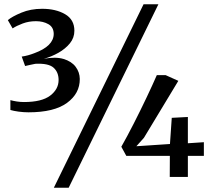

<svg xmlns="http://www.w3.org/2000/svg" viewBox="-20 -835 996 906"><path d="M114.5 -305Q92 -305 68 -308.2Q44 -311.5 29 -316V-362.5Q41.5 -359 58.8 -356.2Q76 -353.5 93 -353.5Q177 -353.5 216.8 -383.8Q256.5 -414 256.5 -457.5Q256.5 -494.5 232.5 -515.8Q208.5 -537 147 -534Q140 -532.5 123 -529Q106 -525.5 98.5 -523.5L82.5 -568Q97 -570 112.5 -574.2Q128 -578.5 142 -584Q233.5 -617.5 233.5 -675.5Q233 -707 208.2 -721Q183.5 -735 149.5 -735Q116 -735 87.2 -724.2Q58.5 -713.5 39.5 -701L17 -740Q37 -757 80.8 -775.2Q124.5 -793.5 179 -793.5Q243.5 -793.5 287.2 -768Q331 -742.5 331 -690Q331 -656.5 309.8 -630.5Q288.5 -604.5 255.8 -586Q223 -567.5 187 -557.5Q242 -568 279.8 -556.8Q317.5 -545.5 336.8 -520Q356 -494.5 356.5 -462.5Q357 -394 296.2 -349.5Q235.5 -305 114.5 -305ZM657.5 -815H727.5L304 51H234ZM781 0 781.5 -99.5H576L552.5 -142.5Q580 -191 611.2 -252.2Q642.5 -313.5 671.2 -374Q700 -434.5 720 -480.5H761.5L821.5 -453.5L659 -184.5L623.5 -145L782 -155.5L790.5 -279L866.5 -283V-159L942 -164V-99.5H866.5V0Z"/></svg>

Font: Merriweather Text
Style: Regular
Weight: 400
Designer: Eben Sorkin
Foundry: Eben Sorkin
Version: Version 2.100; ttfautohint (v1.7.19-72a1) -l 8 -r 50 -G 200 